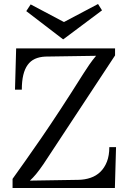

<svg xmlns="http://www.w3.org/2000/svg" viewBox="-20 -943 650 963"><path d="M43 -45.9Q71.3 -85.4 106.9 -135.7Q142.6 -186 186.8 -250.2Q231 -314.5 283.4 -394.5Q335.9 -474.6 397.9 -573.2Q412.1 -595.7 427.7 -618.4Q443.4 -641.1 461.9 -663.1L207 -659.2Q177.2 -657.7 155.3 -647.7Q133.3 -637.7 118.7 -617.4Q104 -597.2 96.7 -566.4Q89.4 -535.6 89.4 -493.2H55.2L61 -700.2H557.1V-665L198.2 -120.1Q187 -104 178 -91.8Q168.9 -79.6 160.9 -69.8Q152.8 -60.1 145.3 -52.2Q137.7 -44.4 129.9 -37.1L373 -41Q405.8 -41.5 434.3 -51.3Q462.9 -61 483.6 -81.3Q504.4 -101.6 516.4 -132.3Q528.3 -163.1 528.3 -205.1H562L556.2 0H43ZM297.9 -746.1H295.9L111.8 -887.2L133.8 -920.9L299.8 -833H301.8L471.7 -922.9L491.7 -891.1Z"/></svg>

Font: Lora
Style: Regular
Weight: 400
Designer: Olga Karpushina, Alexei Vanyashin
Foundry: Cyreal (www.cyreal.org, a@cyreal.org)
Version: Version 1.014